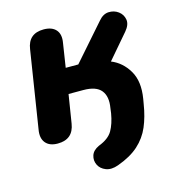

<svg xmlns="http://www.w3.org/2000/svg" viewBox="-102 -588 792 856"><g transform="rotate(-15 294.0 -160.0)"><path d="M340 172Q307 184 282.5 174.5Q258 165 248 144Q238 123 245 101Q252 79 280 66Q327 48 344.5 17.5Q362 -13 370 -60L373 -83Q382 -135 359 -163.5Q336 -192 277 -192H209L188 -61Q177 9 106 9Q68 9 50 -13Q32 -35 39 -74L95 -429Q105 -499 176 -499Q214 -499 232.5 -478Q251 -457 244 -418L227 -308H285L429 -472Q450 -497 475.5 -498Q501 -499 520.5 -484.5Q540 -470 544 -446Q548 -422 525 -395L429 -283Q479 -263 508.5 -213Q538 -163 525 -85L521 -62Q512 -5 493 39.5Q474 84 437.5 117Q401 150 340 172Z"/></g></svg>

Font: Nunito ExtraBold
Style: Italic
Weight: 800
Italic angle: -9°
Designer: Vernon Adams
Foundry: Vernon Adams
Version: Version 3.601; ttfautohint (v1.8.2.53-6de2)